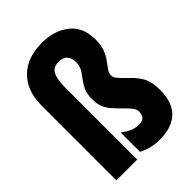

<svg xmlns="http://www.w3.org/2000/svg" viewBox="-225 -867 979 979"><g transform="rotate(-45 265.0 -377.5)"><path d="M338 10Q308 10 279 3.5Q250 -3 222 -18V-158Q271 -119 316 -119Q340 -119 352 -130.5Q364 -142 364 -169Q364 -179 356 -192.5Q348 -206 315 -238Q294 -259 277 -278Q260 -297 249.5 -320.5Q239 -344 239 -380Q239 -419 250.5 -443.5Q262 -468 277 -487Q292 -506 303.5 -525.5Q315 -545 315 -574Q315 -601 300.5 -618.5Q286 -636 253 -636Q213 -636 198.5 -606.5Q184 -577 184 -518V0H34V-542Q34 -646 94.5 -705.5Q155 -765 261 -765Q350 -765 408.5 -719Q467 -673 467 -583Q467 -541 456 -513.5Q445 -486 430 -466Q415 -446 404 -430Q393 -414 393 -397Q393 -383 405 -369Q417 -355 445 -327Q473 -303 495.5 -267.5Q518 -232 518 -167Q518 -80 472 -35Q426 10 338 10Z"/></g></svg>

Font: Noto Sans Mono Condensed Black
Style: Regular
Weight: 900
Width: 3
Designer: Monotype Design Team
Foundry: Monotype Imaging Inc.
Version: Version 2.014